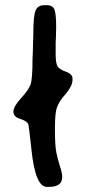

<svg xmlns="http://www.w3.org/2000/svg" viewBox="-20 -732 348 746"><path d="M196.3 -522.5Q196.3 -488.3 202.9 -475.6Q209.5 -462.9 235.6 -453.6Q261.7 -444.3 261.7 -427.2V-421.4Q261.7 -397.9 233.4 -364.7L222.7 -352.1Q208.5 -334 200.9 -313.7Q193.4 -293.5 193.4 -229.7Q193.4 -166 199.2 -137.9Q205.1 -109.9 213.4 -84.7Q221.7 -59.6 221.7 -43.9Q221.7 -5.9 170.4 -5.9H161.6Q117.2 -5.9 102.1 -151.4Q92.3 -242.7 90.3 -248.5Q85.4 -261.7 58.8 -269.8Q32.2 -277.8 32.2 -298.1Q32.2 -318.4 61.3 -349.9Q90.3 -381.3 98.4 -402.6Q106.4 -423.8 106.4 -503.9L107.4 -524.4Q107.9 -534.7 107.9 -544.9L109.4 -596.7Q109.4 -671.4 118.4 -691.7Q127.4 -711.9 152.3 -711.9H161.1Q185.1 -711.9 191.7 -694.6Q198.2 -677.2 198.2 -627.4L197.3 -586.4L196.3 -566.4Z"/></svg>

Font: Averia Sans Libre Light
Style: Regular
Weight: 300
Version: Version 1.002